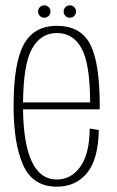

<svg xmlns="http://www.w3.org/2000/svg" viewBox="-20 -697 441 721"><path d="M193.5 4Q103.5 4 67.2 -76.5Q31 -157 31 -299Q31 -459 69 -529.5Q107 -600 193.5 -600Q282.5 -600 318.5 -531Q354.5 -462 354.5 -301Q354.5 -293.5 354 -286.5H66.5Q68 -160 98 -93.5Q129.5 -23 194 -23Q247 -23 281.5 -70.8Q316 -118.5 317 -214.5L351 -208.5Q349 -98.5 306.8 -47.2Q264.5 4 193.5 4ZM66.5 -312.5H318.5Q318 -456 287 -514Q255.5 -573 193.5 -573Q133 -573 99.5 -513Q68 -455.5 66.5 -312.5ZM146 -630.5Q136.5 -630.5 129.8 -637.2Q123 -644 123 -653.5Q123 -663.5 129.8 -670.2Q136.5 -677 146 -677Q156 -677 162.8 -670.2Q169.5 -663.5 169.5 -653.5Q169.5 -644 162.8 -637.2Q156 -630.5 146 -630.5ZM242.5 -630.5Q232.5 -630.5 225.8 -637.2Q219 -644 219 -653.5Q219 -663.5 225.8 -670.2Q232.5 -677 242.5 -677Q252 -677 258.8 -670.2Q265.5 -663.5 265.5 -653.5Q265.5 -644 258.8 -637.2Q252 -630.5 242.5 -630.5Z"/></svg>

Font: Anybody ExtraLight
Style: Regular
Weight: 200
Designer: Tyler Finck
Foundry: Etcetera Type Company
Version: Version 1.010; ttfautohint (v1.8.3) -l 8 -r 50 -G 200 -x 14 